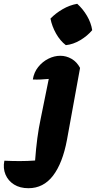

<svg xmlns="http://www.w3.org/2000/svg" viewBox="-158 -793 506 1012"><path d="M264 -435 195 -56Q172 67 121.5 133Q71 199 -8 199Q-53 199 -84 179.5Q-115 160 -129 127Q-143 94 -135 54Q-95 56 -54 56Q-13 56 27 53Q36 -72 56 -165L99 -377Q77 -375 56.5 -374Q36 -373 15 -374Q21 -412 43.5 -440Q66 -468 97 -483.5Q128 -499 160 -499Q191 -499 219 -483Q247 -467 264 -435ZM249 -773Q279 -746 300.5 -709.5Q322 -673 328 -634Q303 -604 265.5 -581.5Q228 -559 189 -555Q159 -578 137.5 -616Q116 -654 108 -695Q135 -723 172 -744.5Q209 -766 249 -773Z"/></svg>

Font: Piazzolla ExtraBold
Style: Italic
Weight: 800
Italic angle: -11.3°
Designer: Juan Pablo del Peral
Foundry: Huerta Tipografica
Version: Version 1.330